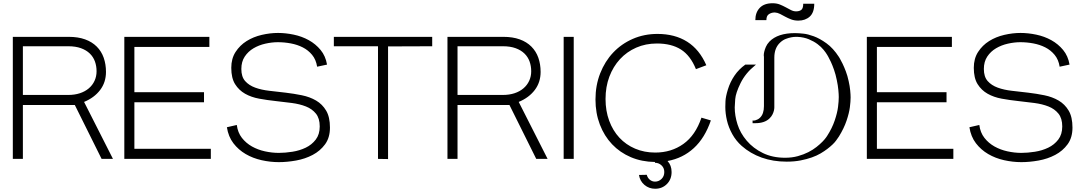

<svg xmlns="http://www.w3.org/2000/svg" viewBox="-20 -979 6671 1183"><path d="M59 0V-752H403Q461 -752 504 -736.5Q547 -721 576 -692Q605 -663 619 -623Q633 -583 633 -536Q633 -472 597 -424.5Q561 -377 498 -351L676 0H606L441 -332H121V0ZM121 -394H401Q440 -394 472 -404.5Q504 -415 527 -434.5Q550 -454 562.5 -481Q575 -508 575 -540Q575 -572 565 -600Q555 -628 533.5 -649Q512 -670 479 -682Q446 -694 401 -694H121Z M1279 -62V0H746V-752H1270V-690H808V-411H1237V-349H808V-62Z M1467 -554Q1467 -506 1490.5 -479.5Q1514 -453 1552.5 -439Q1591 -425 1640 -419.5Q1689 -414 1740 -408Q1791 -402 1840 -392Q1889 -382 1927.5 -359.5Q1966 -337 1989.5 -297.5Q2013 -258 2013 -193Q2013 -131 1983 -90Q1953 -49 1906.5 -24.5Q1860 0 1804.5 10Q1749 20 1698 20Q1645 20 1591.5 8Q1538 -4 1493.5 -30Q1449 -56 1418 -96.5Q1387 -137 1378 -195L1439 -209Q1445 -162 1470.5 -129.5Q1496 -97 1532.5 -76.5Q1569 -56 1612.5 -46.5Q1656 -37 1698 -37Q1737 -37 1781.5 -44Q1826 -51 1863.5 -69Q1901 -87 1925.5 -119Q1950 -151 1950 -200Q1950 -250 1926.5 -279Q1903 -308 1865 -323Q1827 -338 1778 -344.5Q1729 -351 1677.5 -356.5Q1626 -362 1577 -371Q1528 -380 1490 -401.5Q1452 -423 1428.5 -460.5Q1405 -498 1405 -561Q1405 -618 1431.5 -659Q1458 -700 1499.5 -726Q1541 -752 1592.5 -764Q1644 -776 1693 -776Q1740 -776 1790 -765.5Q1840 -755 1882.5 -731.5Q1925 -708 1955.5 -671Q1986 -634 1995 -581L1934 -568Q1927 -612 1903 -641Q1879 -670 1845.5 -687Q1812 -704 1772 -711.5Q1732 -719 1692 -719Q1655 -719 1615 -710Q1575 -701 1542 -681.5Q1509 -662 1488 -630.5Q1467 -599 1467 -554Z M2309 0V-694H2037V-752H2643V-694L2371 -693V1Z M2737 0V-752H3081Q3139 -752 3182 -736.5Q3225 -721 3254 -692Q3283 -663 3297 -623Q3311 -583 3311 -536Q3311 -472 3275 -424.5Q3239 -377 3176 -351L3354 0H3284L3119 -332H2799V0ZM2799 -394H3079Q3118 -394 3150 -404.5Q3182 -415 3205 -434.5Q3228 -454 3240.5 -481Q3253 -508 3253 -540Q3253 -572 3243 -600Q3233 -628 3211.5 -649Q3190 -670 3157 -682Q3124 -694 3079 -694H2799Z M3453 0V-752H3515V0Z M4360 -237Q4323 -129 4255 -66.5Q4187 -4 4093 13Q4118 40 4118 81Q4118 126 4089 155Q4060 184 4017 184Q3979 184 3951 160.5Q3923 137 3917 99L3965 98Q3970 117 3984 128.5Q3998 140 4016 140Q4039 140 4056 123.5Q4073 107 4073 81Q4073 56 4056 40Q4039 24 4016 24L4015 19Q3934 18 3867 -10.5Q3800 -39 3751.5 -90Q3703 -141 3676 -211.5Q3649 -282 3649 -366Q3649 -453 3678 -527Q3707 -601 3758 -655Q3809 -709 3879 -739.5Q3949 -770 4031 -770Q4138 -770 4214 -722Q4290 -674 4332 -577L4268 -553Q4234 -637 4175.5 -674Q4117 -711 4028 -711Q3958 -711 3900 -685.5Q3842 -660 3800 -614.5Q3758 -569 3734.5 -506.5Q3711 -444 3711 -369Q3711 -296 3733.5 -235Q3756 -174 3796.5 -130.5Q3837 -87 3893.5 -63Q3950 -39 4017 -39Q4116 -39 4190.5 -92Q4265 -145 4302 -254Z M4634 -855Q4634 -902 4661 -930.5Q4688 -959 4740 -959Q4766 -959 4785.5 -951Q4805 -943 4821.5 -934Q4838 -925 4853.5 -917Q4869 -909 4885 -909Q4905 -909 4917 -918Q4929 -927 4929 -956H4997Q4997 -902 4969.5 -877Q4942 -852 4899 -852Q4874 -852 4854.5 -859.5Q4835 -867 4818.5 -876Q4802 -885 4786.5 -893Q4771 -901 4755 -902Q4753 -902 4752 -902Q4734 -902 4718 -892Q4702 -882 4702 -855ZM5149 -628Q5149 -628 5155.5 -617Q5162 -606 5171.5 -586.5Q5181 -567 5191.5 -539.5Q5202 -512 5209 -479Q5216 -448 5218.5 -421.5Q5221 -395 5221 -379Q5221 -354 5216.5 -318.5Q5212 -283 5196 -235.5Q5180 -188 5149 -138Q5148 -136 5131.5 -113Q5115 -90 5077 -61Q5060 -48 5036.5 -34Q5013 -20 4982 -9Q4951 2 4912.5 9.5Q4874 17 4827 17Q4743 17 4673 -8Q4603 -33 4550 -80Q4515 -111 4492 -152.5Q4469 -194 4459 -237Q4449 -280 4449 -320Q4449 -328 4450 -355.5Q4451 -383 4465 -428.5Q4479 -474 4505.5 -513Q4532 -552 4571 -580L4572 -581H4638L4631 -575Q4573 -528 4543 -467Q4513 -406 4510 -368Q4507 -330 4507 -317Q4507 -267 4524 -213Q4541 -159 4581 -112Q4621 -65 4680.5 -36Q4740 -7 4817 -7Q4860 -7 4896 -17Q4932 -27 4960.5 -41.5Q4989 -56 5011 -73.5Q5033 -91 5047.5 -106Q5062 -121 5069 -131Q5076 -141 5076 -141Q5107 -189 5123 -236.5Q5139 -284 5143.5 -320Q5148 -356 5148 -381Q5148 -397 5145.5 -424.5Q5143 -452 5136 -485Q5129 -520 5119 -548.5Q5109 -577 5099.5 -597.5Q5090 -618 5083 -630Q5076 -642 5076 -642Q5069 -654 5054.5 -672Q5040 -690 5017.5 -707Q4995 -724 4964 -737Q4933 -750 4893 -752Q4889 -752 4885 -752Q4870 -752 4855 -749Q4839 -746 4821 -739Q4803 -732 4787 -717Q4751 -684 4751 -624V-317Q4751 -309 4748.5 -298Q4746 -287 4740 -274.5Q4734 -262 4722 -250Q4692 -220 4634 -220H4617V-237L4621 -236Q4628 -236 4635 -238Q4641 -240 4648.5 -243.5Q4656 -247 4663 -254Q4687 -277 4687 -325V-626Q4687 -627 4687 -629L4686 -637Q4686 -639 4686 -640Q4686 -648 4689 -661Q4692 -674 4699 -690.5Q4706 -707 4721 -723Q4772 -775 4878 -775Q4890 -775 4904 -774Q4906 -774 4931.5 -771.5Q4957 -769 4994 -755.5Q5031 -742 5072.5 -712Q5114 -682 5149 -628Z M5854 -62V0H5321V-752H5845V-690H5383V-411H5812V-349H5383V-62Z M6042 -554Q6042 -506 6065.5 -479.5Q6089 -453 6127.5 -439Q6166 -425 6215 -419.5Q6264 -414 6315 -408Q6366 -402 6415 -392Q6464 -382 6502.5 -359.5Q6541 -337 6564.5 -297.5Q6588 -258 6588 -193Q6588 -131 6558 -90Q6528 -49 6481.5 -24.5Q6435 0 6379.5 10Q6324 20 6273 20Q6220 20 6166.5 8Q6113 -4 6068.5 -30Q6024 -56 5993 -96.5Q5962 -137 5953 -195L6014 -209Q6020 -162 6045.5 -129.5Q6071 -97 6107.5 -76.5Q6144 -56 6187.5 -46.5Q6231 -37 6273 -37Q6312 -37 6356.5 -44Q6401 -51 6438.5 -69Q6476 -87 6500.5 -119Q6525 -151 6525 -200Q6525 -250 6501.5 -279Q6478 -308 6440 -323Q6402 -338 6353 -344.5Q6304 -351 6252.5 -356.5Q6201 -362 6152 -371Q6103 -380 6065 -401.5Q6027 -423 6003.5 -460.5Q5980 -498 5980 -561Q5980 -618 6006.5 -659Q6033 -700 6074.5 -726Q6116 -752 6167.5 -764Q6219 -776 6268 -776Q6315 -776 6365 -765.5Q6415 -755 6457.5 -731.5Q6500 -708 6530.5 -671Q6561 -634 6570 -581L6509 -568Q6502 -612 6478 -641Q6454 -670 6420.5 -687Q6387 -704 6347 -711.5Q6307 -719 6267 -719Q6230 -719 6190 -710Q6150 -701 6117 -681.5Q6084 -662 6063 -630.5Q6042 -599 6042 -554Z"/></svg>

Font: Milkman
Style: Regular
Weight: 300
Designer: Giulia Boggio / Martin Desinde
Version: Version 1.000